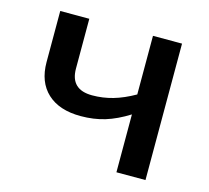

<svg xmlns="http://www.w3.org/2000/svg" viewBox="-84 -637 799 734"><g transform="rotate(15 316.0 -270.0)"><path d="M68 -338Q68 -259 115 -215.5Q162 -172 247 -172Q299 -172 343 -185.5Q387 -199 435 -229V0H550V-540H435V-308Q391 -283 351 -271.5Q311 -260 269 -260Q183 -260 183 -343V-540H68Z"/></g></svg>

Font: OpenSansMMV
Style: Semibold
Weight: 600
Designer: Steve Matteson
Foundry: Ascender Corporation
Version: Version 6.000